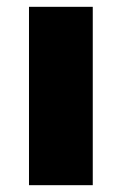

<svg xmlns="http://www.w3.org/2000/svg" viewBox="-20 -543 357 563"><path d="M65 0V-523H252V0Z"/></svg>

Font: Tomorrow
Style: Bold
Weight: 700
Designer: Tony de Marco, Monica Rizzolli
Foundry: Just in Type
Version: Version 2.002